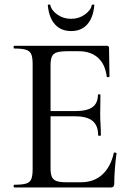

<svg xmlns="http://www.w3.org/2000/svg" viewBox="-20 -827 582 847"><path d="M469 0H43Q40 0 40 -6Q40 -12 43 -12Q77 -12 94.5 -17Q112 -22 118 -37Q124 -52 124 -81V-544Q124 -573 118 -587.5Q112 -602 94.5 -607.5Q77 -613 43 -613Q40 -613 40 -619Q40 -625 43 -625H451Q461 -625 461 -616L463 -490Q463 -487 457.5 -486.5Q452 -486 451 -489Q444 -544 412 -572.5Q380 -601 328 -601H277Q247 -601 231 -596Q215 -591 209 -577.5Q203 -564 203 -540V-85Q203 -61 208.5 -47.5Q214 -34 229 -28.5Q244 -23 271 -23H337Q394 -23 431 -56.5Q468 -90 482 -152Q482 -155 488 -154Q494 -153 494 -150Q490 -123 487 -85Q484 -47 484 -15Q484 0 469 0ZM413 -230Q413 -273 388.5 -293.5Q364 -314 310 -314H165V-337H313Q364 -337 388 -354.5Q412 -372 412 -409Q412 -411 417.5 -411Q423 -411 423 -409Q423 -378 422.5 -361Q422 -344 422 -325Q422 -302 423.5 -279Q425 -256 425 -230Q425 -228 419 -228Q413 -228 413 -230ZM294 -690Q249 -690 222.5 -719.5Q196 -749 191 -803Q190 -807 195.5 -807Q201 -807 202 -805Q206 -782 232.5 -763Q259 -744 294 -744Q328 -744 354.5 -763Q381 -782 385 -805Q386 -807 391.5 -807Q397 -807 396 -803Q391 -749 365 -719.5Q339 -690 294 -690Z"/></svg>

Font: Cormorant Light Medium
Style: Regular
Weight: 500
Version: Version 4.000